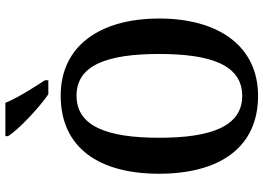

<svg xmlns="http://www.w3.org/2000/svg" viewBox="-153 -818 981 715"><g transform="rotate(-90 337.5 -460.5)"><path d="M344 -771H396V-784C371 -822 330 -886 312 -931H188V-921C209 -886 291 -807 344 -771ZM338 10C523 10 626 -137 626 -358C626 -580 523 -725 339 -725C143 -725 48 -580 48 -359C48 -137 143 10 338 10ZM338 -49C225 -49 182 -164 182 -358C182 -553 225 -666 339 -666C452 -666 494 -553 494 -358C494 -164 452 -49 338 -49Z"/></g></svg>

Font: Noto Serif Bengali Condensed
Style: Regular
Weight: 400
Width: 3
Designer: Juan Bruce, Universal Thirst, Indian Type Foundry and the Monotype Design Team.
Foundry: Monotype Imaging Inc.
Version: Version 2.003